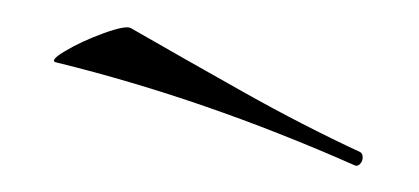

<svg xmlns="http://www.w3.org/2000/svg" viewBox="-20 -564 314 144"><path d="M23 -517Q16 -518 28.5 -525.5Q41 -533 57.5 -539Q74 -545 78 -543Q118 -520 162.5 -495Q207 -470 250 -450Q252 -449 252 -446Q252 -443 250 -441Q248 -439 246 -440Q133 -490 23 -517Z"/></svg>

Font: Cormorant SC Light
Style: Regular
Weight: 300
Designer: Christian Thalmann (Catharsis Fonts)
Foundry: Catharsis Fonts
Version: Version 4.000